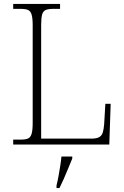

<svg xmlns="http://www.w3.org/2000/svg" viewBox="-20 -734 631 975"><path d="M47 0V-25H84Q109 -25 122 -30.5Q135 -36 140.5 -54.5Q146 -73 146 -109V-605Q146 -642 140.5 -660Q135 -678 122 -683.5Q109 -689 84 -689H47V-714H285V-689H251Q226 -689 212.5 -683.5Q199 -678 194 -660.5Q189 -643 189 -606V-30H443Q470 -30 483.5 -37.5Q497 -45 502 -61.5Q507 -78 509 -104L515 -207H542L535 0ZM267 208Q273 184 277.5 158.5Q282 133 286 108Q290 83 292 61H347V71Q338 92 327 119.5Q316 147 304 174Q292 201 282 221H267Z"/></svg>

Font: Noto Serif Thai ExtraLight
Style: Regular
Weight: 250
Version: Version 2.001